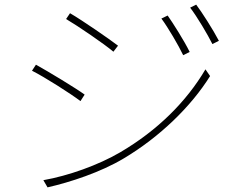

<svg xmlns="http://www.w3.org/2000/svg" viewBox="-20 -792 1040 828"><path d="M703 -725 676 -712C705 -673 750 -596 770 -554L798 -568C774 -617 725 -694 703 -725ZM826 -772 800 -759C830 -720 875 -644 896 -602L924 -616C899 -664 849 -742 826 -772ZM282 -735 265 -710C316 -680 429 -603 469 -569L489 -595C454 -622 334 -705 282 -735ZM167 -15 185 16C282 -6 414 -49 514 -109C670 -202 805 -334 886 -464L866 -493C784 -354 660 -230 498 -135C404 -80 275 -34 167 -15ZM135 -513 118 -487C172 -460 285 -388 327 -356L345 -384C310 -410 186 -485 135 -513Z"/></svg>

Font: Noto Sans CJK JP Thin
Style: Regular
Weight: 250
Designer: Ryoko NISHIZUKA (kana & ideographs); Paul D. Hunt (Latin, Greek & Cyrillic); Wenlong ZHANG (bopomofo); Sandoll Communica
Foundry: Adobe Systems Incorporated
Version: Version 1.004;PS 1.004;hotconv 1.0.82;makeotf.lib2.5.63406